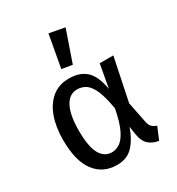

<svg xmlns="http://www.w3.org/2000/svg" viewBox="-198 -959 1011 1097"><g transform="rotate(-30 307.5 -411.0)"><path d="M260 -553.3Q329.7 -553.3 371.3 -516.2Q412.8 -479 428.7 -387.2L456.4 -540.5H546.2L487.7 -258.5L514.9 -122.1Q519.5 -97.9 530.8 -86.2Q542.1 -74.4 562.6 -67.2L528.7 13.3Q489.2 7.2 464.1 -15.4Q439 -37.9 431.3 -83.6L422.1 -141Q401.5 -76.4 361.8 -31.8Q322.1 12.8 253.3 12.8Q161 12.8 108.5 -56.9Q55.9 -126.7 55.9 -265.6Q55.9 -349.7 79.2 -414.6Q102.6 -479.5 147.9 -516.4Q193.3 -553.3 260 -553.3ZM269.2 -475.9Q216.9 -475.9 188.7 -422.3Q160.5 -368.7 160.5 -265.6Q160.5 -161.5 187.2 -113.1Q213.8 -64.6 265.1 -64.6Q289.2 -64.6 314.9 -80.5Q340.5 -96.4 363.3 -141.3Q386.2 -186.2 403.1 -273.8Q389.7 -353.3 370.8 -397.2Q351.8 -441 326.7 -458.5Q301.5 -475.9 269.2 -475.9ZM288.2 -834.9 390.3 -815.9 319 -609.7 249.7 -621.5Z"/></g></svg>

Font: Fira Code Retina
Style: Regular
Weight: 450
Monospace: yes
Designer: Carrois Corporate, Edenspiekermann AG, Nikita Prokopov
Foundry: Carrois Corporate, Edenspiekermann AG, Nikita Prokopov
Version: Version 6.002